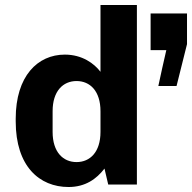

<svg xmlns="http://www.w3.org/2000/svg" viewBox="-20 -740 770 770"><path d="M414 0H529V-720H383V-452C358 -485 310 -521 240 -521C131 -521 43 -435 43 -264V-253C43 -73 138 10 255 10C322 10 367 -22 399 -64ZM615 -395H688L730 -563V-686H584V-539H647C636 -491 625 -443 615 -395ZM191 -211V-294C191 -375 233 -415 287 -415C341 -415 383 -375 383 -294V-211C383 -130 341 -90 287 -90C233 -90 191 -130 191 -211Z"/></svg>

Font: Chivo
Style: Bold
Weight: 700
Designer: Hector Gatti
Foundry: Omnibus-Type
Version: Version 1.003;PS 001.003;hotconv 1.0.70;makeotf.lib2.5.58329